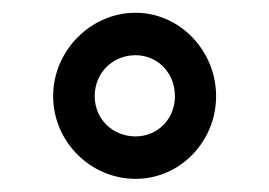

<svg xmlns="http://www.w3.org/2000/svg" viewBox="-20 -741 418 298"><path d="M62.5 -591.8C62.5 -521 120.6 -463.4 190.4 -463.4C259.3 -463.4 315.4 -521 315.4 -591.8C315.4 -662.1 259.3 -721.2 190.4 -721.2C120.6 -721.2 62.5 -662.1 62.5 -591.8ZM127 -591.8C127 -627.9 154.8 -655.3 190.4 -655.3C224.6 -655.3 251.5 -627.9 251.5 -591.8C251.5 -556.2 224.6 -529.3 190.4 -529.3C154.8 -529.3 127 -556.2 127 -591.8Z"/></svg>

Font: Bert Sans Medium
Style: Regular
Weight: 500
Designer: Christian Robertson (Google), Cristiano Sobral
Foundry: Google, Cristiano Sobral
Version: Version 3.101